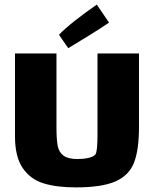

<svg xmlns="http://www.w3.org/2000/svg" viewBox="-20 -802 668 833"><path d="M583 -570V-251Q583 -152 561.5 -96.5Q540 -41 481 -15Q422 11 309 11Q226 11 169 -6.5Q112 -24 78.5 -73Q45 -122 45 -211V-570H225V-249Q225 -196 230.5 -168.5Q236 -141 256 -126.5Q276 -112 317 -112Q342 -112 364 -117Q386 -122 394 -132Q403 -144 403 -219V-570ZM400 -782 453 -704Q421 -682 368 -649Q315 -616 276 -593L236 -651Q259 -676 306 -713Q353 -750 400 -782Z"/></svg>

Font: Lalezar
Style: Regular
Weight: 400
Designer: Borna Izadpanah
Foundry: Borna Izadpanah
Version: Version 1.004